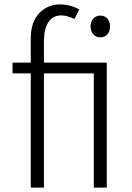

<svg xmlns="http://www.w3.org/2000/svg" viewBox="-20 -854 599 874"><path d="M120 0V-678Q120 -754 158.5 -794Q197 -834 254 -834Q275 -834 297 -828.5Q319 -823 341 -811L319 -768Q303 -775 288 -779.5Q273 -784 259 -784Q221 -784 200.5 -753.5Q180 -723 180 -664V0ZM407 0V-569H466V0ZM37 -520V-569H440V-520ZM437 -684Q417 -684 404.5 -698Q392 -712 392 -734Q392 -755 404.5 -769Q417 -783 437 -783Q457 -783 469 -769Q481 -755 481 -734Q481 -712 469 -698Q457 -684 437 -684Z"/></svg>

Font: Yaldevi Light
Style: Regular
Weight: 300
Designer: Sol Matas, Rajitha Manaperi, Kosala Senevirathne
Foundry: Mooniak
Version: Version 1.100